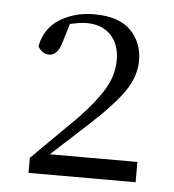

<svg xmlns="http://www.w3.org/2000/svg" viewBox="-40 -933 461 509"><g transform="rotate(5 190.5 -679.0)"><path d="M54 -462V-502L174 -621Q218 -667 239.5 -704Q261 -741 261 -780Q261 -821 238 -846Q215 -871 173 -871Q158 -871 140 -867Q135 -866 129 -865L115 -819Q109 -797 100.5 -788Q92 -779 81 -779Q62 -779 51 -799Q61 -848 100.5 -872Q140 -896 191 -896Q257 -896 288.5 -864Q320 -832 320 -784Q320 -742 292.5 -702Q265 -662 204 -606L106 -516H339V-462Z"/></g></svg>

Font: Early Summer Mincho Light
Style: Regular
Weight: 300
Designer: GuiWonder
Version: Version 1.002